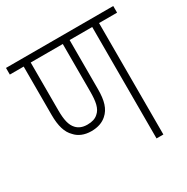

<svg xmlns="http://www.w3.org/2000/svg" viewBox="-145 -749 855 876"><g transform="rotate(-30 282.5 -311.0)"><path d="M470 -587H565V-622H0V-587H73V-332C73 -274 85 -235 110 -211C128 -190 157 -177 194 -177C229 -177 255 -187 274 -204C304 -230 315 -269 315 -328V-587H434V0H470ZM193 -212C166 -212 148 -221 136 -234C117 -254 110 -285 110 -337V-587H279V-338C279 -284 273 -250 249 -230C236 -218 218 -212 193 -212Z"/></g></svg>

Font: Noto Sans Devanagari Condensed ExtraLight
Style: Regular
Weight: 200
Width: 3
Designer: Jelle Bosma - Monotype Design Team
Foundry: Monotype Imaging Inc.
Version: Version 2.004